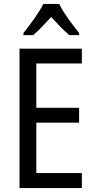

<svg xmlns="http://www.w3.org/2000/svg" viewBox="-20 -963 488 983"><path d="M283 -943H202C181 -900 137 -840 100 -794V-783H150C177 -806 210 -841 242 -876C274 -841 305 -808 335 -783H385V-794C351 -836 304 -898 283 -943ZM399 0V-77H166V-335H385V-411H166V-638H399V-714H80V0Z"/></svg>

Font: Noto Sans Gujarati Condensed
Style: Regular
Weight: 400
Width: 3
Designer: Jelle Bosma - Monotype Design Team, Universal Thirst
Foundry: Monotype Imaging Inc.
Version: Version 2.106